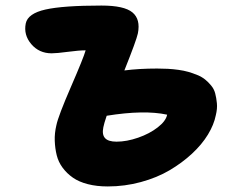

<svg xmlns="http://www.w3.org/2000/svg" viewBox="-20 -691 837 695"><path d="M370.1 -16.1Q330.1 -16.1 297.9 -24.4Q265.6 -32.7 243.9 -47.9Q222.2 -63 206.8 -83.7Q191.4 -104.5 185.3 -129.2Q179.2 -153.8 178.2 -181.4Q177.2 -209 184.1 -237.8Q190.9 -271 236.8 -376.7Q282.7 -482.4 290 -508.8Q266.1 -508.8 225.6 -503.4Q185.1 -498 167 -498Q121.6 -498 93.3 -531.2Q64.9 -564.5 73.2 -606Q80.6 -642.1 144.5 -656.5Q208.5 -670.9 347.2 -670.9Q429.7 -670.9 459.5 -646Q489.3 -621.1 479 -569.8Q474.1 -545.9 430.2 -436Q483.4 -442.9 548.8 -442.9Q569.3 -442.9 587.6 -441.9Q606 -440.9 625.7 -438.2Q645.5 -435.5 661.6 -430.9Q677.7 -426.3 694.3 -419.4Q710.9 -412.6 722.4 -403.3Q733.9 -394 744.4 -381.3Q754.9 -368.7 759 -352.8Q763.2 -336.9 765.1 -317.4Q767.1 -297.9 761.2 -273.9Q754.4 -239.7 732.7 -203.9Q710.9 -168 674.8 -134.5Q638.7 -101.1 593.5 -74.5Q548.3 -47.9 490 -32Q431.6 -16.1 370.1 -16.1ZM354 -230Q348.6 -203.6 360.4 -190.9Q372.1 -178.2 401.9 -178.2Q438.5 -178.2 480 -192.6Q521.5 -207 551 -230Q580.6 -252.9 585 -275.9Q502 -293.9 366.2 -272Q356.4 -243.2 354 -230Z"/></svg>

Font: Shantell Sans Irregular
Style: Italic
Weight: 800
Italic angle: -11.31°
Designer: Stephen Nixon, Anya Danilova, Shantell Martin
Foundry: Arrow Type
Version: Version 1.006;[9816181b4]